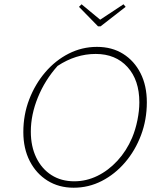

<svg xmlns="http://www.w3.org/2000/svg" viewBox="-20 -870 762 897"><path d="M324 7Q255 7 202 -26Q149 -59 119 -117.5Q89 -176 89 -253Q89 -334 116.5 -405.5Q144 -477 191.5 -532.5Q239 -588 301 -619.5Q363 -651 433 -651Q503 -651 555 -618.5Q607 -586 636.5 -528Q666 -470 666 -392Q666 -311 639 -239Q612 -167 564.5 -111.5Q517 -56 455.5 -24.5Q394 7 324 7ZM327 -23Q383 -23 434.5 -48Q486 -73 528.5 -119Q571 -165 597 -226Q613 -264 622 -308.5Q631 -353 631 -392Q631 -496 575.5 -557Q520 -618 427 -618Q334 -618 249 -562Q190 -496 157 -415Q124 -334 124 -255Q124 -186 149.5 -133.5Q175 -81 220.5 -52Q266 -23 327 -23ZM438 -747 349 -838 361 -850 448 -778 557 -850 567 -838 450 -747Z"/></svg>

Font: Piazzolla SC Thin
Style: Italic
Weight: 100
Italic angle: -11.3°
Designer: Juan Pablo del Peral
Foundry: Huerta Tipografica
Version: Version 1.330